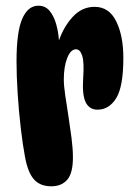

<svg xmlns="http://www.w3.org/2000/svg" viewBox="-20 -652 471 674"><path d="M38 -436Q38 -540 58 -586Q78 -632 115 -632Q139 -632 154 -614Q169 -596 177 -568Q185 -540 187 -510Q204 -559 236 -593.5Q268 -628 312 -628Q363 -628 388 -577Q413 -526 413 -449Q413 -348 388 -307.5Q363 -267 322 -267Q294 -267 281 -292.5Q268 -318 272 -378Q276 -434 268.5 -456.5Q261 -479 247 -479Q228 -479 216 -448.5Q204 -418 204 -373Q204 -351 209 -317.5Q214 -284 220 -245.5Q226 -207 231 -168.5Q236 -130 236 -99Q236 -44 216 -21Q196 2 160 2Q121 2 99.5 -22Q78 -46 68 -100Q60 -142 53 -201.5Q46 -261 42 -323.5Q38 -386 38 -436Z"/></svg>

Font: DynaPuff Condensed Medium
Style: Regular
Weight: 500
Width: 3
Designer: Toshi Omagari, Jennifer Daniel
Foundry: Google Fonts
Version: Version 2.000; ttfautohint (v1.8.4.7-5d5b)